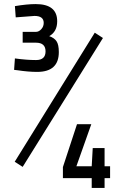

<svg xmlns="http://www.w3.org/2000/svg" viewBox="-20 -820 590 940"><path d="M155 -800Q260 -800 260 -716Q260 -665 221 -643Q245 -635 256.5 -618.5Q268 -602 268 -565Q268 -468 162 -468Q119 -468 66 -476L49 -478L53 -534Q110 -526 156.5 -526Q203 -526 203 -568.5Q203 -611 156 -611H91V-664H156Q170 -664 182 -677Q194 -690 194 -708Q194 -742 149 -742L57 -735L53 -790Q112 -800 155 -800ZM52 -28 444 -660 484 -634 91 -3ZM429 100V52H288V-2L357 -212H427L354 -6H429L434 -95H492V-6H519V52H492V100Z"/></svg>

Font: Titillium Web[RUS by Daymarius]
Style: Regular
Weight: 400
Designer: Cyrillization by Daymarius
Foundry: Cyrillization by Daymarius
Version: Version 1.002 September 11, 2018